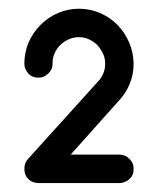

<svg xmlns="http://www.w3.org/2000/svg" viewBox="-20 -801 352 435"><path d="M251 -450.7Q263.7 -450.7 273.4 -440.9Q283.2 -431.2 282.7 -418.5Q283.2 -404.3 273.4 -395.5Q263.7 -386.7 251 -386.2H67.4Q52.7 -386.7 43.9 -395.5Q35.2 -404.3 35.2 -418.5Q35.2 -432.1 43.5 -440.9L200.2 -614.3Q218.3 -632.3 218.3 -656.7Q218.3 -668.9 213.4 -679.7Q208 -690.4 200.2 -699.2Q192.4 -707 181.6 -711.9Q170.9 -716.8 159.2 -716.8Q146.5 -716.8 135.7 -711.9Q125 -707 116.7 -699.2Q108.4 -691.4 103.5 -679.7Q98.6 -668.9 99.1 -656.7Q99.6 -644.5 89.8 -634.8Q80.1 -625 67.4 -625Q52.7 -625 43.9 -634.8Q35.2 -644.5 35.2 -656.7Q35.2 -682.6 44.9 -705.1Q54.7 -727.5 72.3 -745.1Q88.9 -761.7 111.3 -771.5Q133.8 -781.2 159.2 -781.2Q184.1 -781.2 206.5 -771.5Q229.5 -761.7 246.1 -744.6Q262.7 -727.5 272.5 -705.1Q282.2 -682.6 282.7 -656.7Q282.7 -631.8 273.4 -609.9Q264.2 -587.9 246.6 -569.8L140.1 -450.7Z"/></svg>

Font: Comfortaa
Style: Bold
Weight: 700
Designer: Johan Aakerlund
Foundry: Johan Aakerlund
Version: Version 2.001; ttfautohint (v1.4.1)